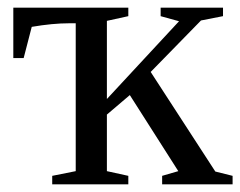

<svg xmlns="http://www.w3.org/2000/svg" viewBox="-20 -479 624 499"><path d="M584.5 0H401.4V-22L443.4 -34.2L317.4 -231.9L257.8 -181.2V-34.2L313.5 -22V0H115.7V-22L176.8 -34.2V-418.5H159.7Q116.7 -418.5 62.5 -409.2L41.5 -328.1H14.6V-459H313.5V-437L257.8 -424.8V-221.7L445.3 -423.8L397.5 -437V-459H559.6V-437L502.4 -425.8L371.6 -292L539.6 -33.2L584.5 -22Z"/></svg>

Font: Times New Roman
Style: Regular
Weight: 400
Designer: Steve Matteson
Foundry: Ascender Corporation
Version: Version 2.00.3